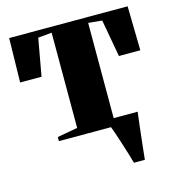

<svg xmlns="http://www.w3.org/2000/svg" viewBox="-103 -590 788 858"><g transform="rotate(-15 291.0 -161.0)"><path d="M411.5 180Q406.5 162 398.8 136.8Q391 111.5 382.5 84.8Q374 58 366 34.5Q358 11 352.5 -3L337.5 -36H486.5Q484 -16.5 481.2 6.2Q478.5 29 475.8 53Q473 77 470.5 100Q468 123 465.8 143.5Q463.5 164 462 180ZM112.5 0V-19L206.5 -36V-476.5L143 -470.5L112 -298H13L17 -502.5H565L569 -298H470L439 -470.5L375.5 -476.5V-36L469.5 -19V0Z"/></g></svg>

Font: Merriweather 144pt Black
Style: Regular
Weight: 900
Version: Version 2.100